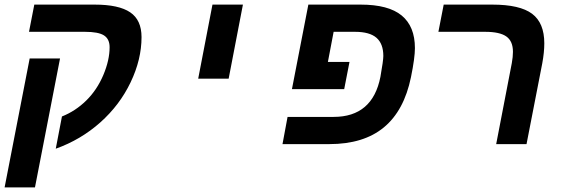

<svg xmlns="http://www.w3.org/2000/svg" viewBox="-22 -626 2442 834"><path d="M238.8 -372.1 129.9 188H-2L106.9 -372.1ZM127 -606H389.2Q494.1 -606 543.5 -572.5Q592.8 -539.1 592.8 -464.8Q592.8 -367.7 545.4 -268.6Q498 -169.4 413.6 -94.2Q329.1 -19 220.2 20L247.1 -120.1Q306.2 -143.6 352.8 -189.5Q399.4 -235.4 426.8 -300Q454.1 -364.7 454.1 -420.9Q454.1 -456.5 429.7 -472.2Q405.3 -487.8 347.2 -487.8H104Z M900.9 -606H1033.2L971.2 -284.2H838.9Z M1643.1 -382.8Q1643.1 -436 1613.3 -461.9Q1583.5 -487.8 1520 -487.8H1427.2L1402.3 -356.9H1496.1L1473.1 -238.8H1246.1L1317.4 -606H1544.4Q1665.5 -606 1722.9 -558.6Q1780.3 -511.2 1780.3 -417Q1780.3 -375 1763.2 -291Q1733.4 -145.5 1645.5 -72.8Q1557.6 0 1408.2 0H1205.1L1227.1 -118.2H1427.2Q1596.2 -118.2 1630.4 -292Q1643.1 -363.3 1643.1 -382.8Z M2265.1 0H2133.3L2201.2 -352.1Q2206.1 -379.4 2206.1 -400.9Q2206.1 -447.3 2177.5 -467.5Q2148.9 -487.8 2085.4 -487.8H1882.3L1905.3 -606H2116.2Q2236.3 -606 2289.3 -566.2Q2342.3 -526.4 2342.3 -438Q2342.3 -398.4 2333.5 -351.1Z"/></svg>

Font: Cousine
Style: Bold Italic
Weight: 700
Italic angle: -12°
Monospace: yes
Designer: Steve Matteson
Foundry: Ascender Corporation
Version: Version 1.20